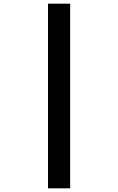

<svg xmlns="http://www.w3.org/2000/svg" viewBox="-20 -770 640 1040"><path d="M240 250V-750H360V250Z"/></svg>

Font: Source Code Pro ExtraLight
Style: Bold Italic
Weight: 700
Italic angle: -11°
Monospace: yes
Version: Version 1.016;hotconv 1.0.116;makeotfexe 2.5.65601